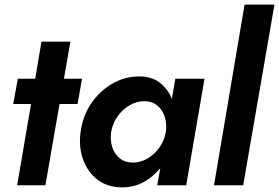

<svg xmlns="http://www.w3.org/2000/svg" viewBox="-20 -800 1205 829"><path d="M57 -460H132L159 -620H284L256 -460H334L315 -351H237L176 0H54L114 -351H37Z M328 -230Q337 -299 373.5 -353Q410 -407 464.5 -438.5Q519 -470 581 -470Q635 -470 670 -443Q705 -416 722 -373L737 -460H863L784 0H659L672 -74Q641 -36 599.5 -13.5Q558 9 508 9Q445 9 402 -23.5Q359 -56 339 -110.5Q319 -165 328 -230ZM460 -230Q455 -195 464.5 -165Q474 -135 497 -116.5Q520 -98 555 -98Q587 -98 617 -115.5Q647 -133 668.5 -163.5Q690 -194 696 -230Q701 -265 691.5 -295Q682 -325 660.5 -343.5Q639 -362 607 -363Q572 -364 540.5 -346Q509 -328 487.5 -297.5Q466 -267 460 -230Z M1036 -780H1165L1030 0H904Z"/></svg>

Font: Von Semi
Style: Italic
Weight: 600
Version: Version 4.000; ttfautohint (v1.8.4.7-5d5b)